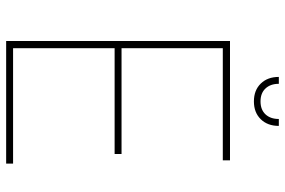

<svg xmlns="http://www.w3.org/2000/svg" viewBox="-171 -755 926 624"><g transform="rotate(90 292.0 -443.0)"><path d="M113.3 0V-727.5H501V-704.1H136.7V-375H480.5V-352.5H136.7V-22.5H511.7V0ZM309.6 -805.2Q273.4 -805.2 251.7 -827.4Q230 -849.6 230 -886.2H252.4Q252.4 -858.9 267.6 -842.8Q282.7 -826.7 309.6 -826.7Q336.4 -826.7 351.6 -842.8Q366.7 -858.9 366.7 -886.2H389.2Q389.2 -849.6 367.4 -827.4Q345.7 -805.2 309.6 -805.2Z"/></g></svg>

Font: Inter Tight Thin
Style: Regular
Weight: 250
Designer: Rasmus Andersson
Foundry: rsms
Version: Version 3.004